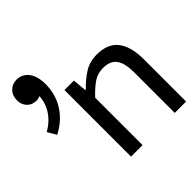

<svg xmlns="http://www.w3.org/2000/svg" viewBox="-206 -845 991 991"><g transform="rotate(-45 289.0 -349.5)"><path d="M196 0V-486H265L272 -410H276Q311 -447 351 -472.5Q391 -498 444 -498Q523 -498 560.5 -449.5Q598 -401 598 -308V0H515V-297Q515 -363 492 -394.5Q469 -426 417 -426Q378 -426 348 -406Q318 -386 280 -346V0ZM6 -349 -22 -397Q28 -426 55.5 -469.5Q83 -513 83 -570L63 -648L118 -581Q105 -568 88.5 -558.5Q72 -549 56 -549Q24 -549 4.5 -569.5Q-15 -590 -15 -621Q-15 -656 6 -677.5Q27 -699 59 -699Q99 -699 124 -667Q149 -635 149 -577Q149 -502 111.5 -443Q74 -384 6 -349Z"/></g></svg>

Font: Source Code Variable
Style: Regular
Weight: 400
Monospace: yes
Designer: Paul D. Hunt, Teo Tuominen
Foundry: Adobe Systems Incorporated
Version: Version 1.010;hotconv 1.0.106;makeotfexe 2.5.65593